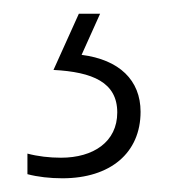

<svg xmlns="http://www.w3.org/2000/svg" viewBox="-20 -20 254 280"><path d="M185 143C185 97 154 67 99 60L126 0H95L58 82C115 85 151 100 151 144C151 187 116 210 69 210C52 210 35 208 20 204V234C35 238 53 240 71 240C141 240 185 203 185 143Z"/></svg>

Font: Noto Sans Thai Looped Condensed ExtraLight
Style: Regular
Weight: 200
Width: 3
Designer: Sasikarn Vongin, Ben Mitchell
Foundry: The Fontpad Ltd
Version: Version 1.001